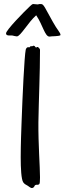

<svg xmlns="http://www.w3.org/2000/svg" viewBox="-20 -930 321 955"><path d="M179 -682C179 -688 173 -691 171 -694C170 -697 165 -697 163 -695C159 -692 156 -695 154 -699C152 -701 147 -705 143 -701C139 -698 132 -703 129 -697C125 -691 123 -697 118 -695C114 -694 110 -690 108 -683C101 -650 92 -454 87 -314C86 -284 83 -213 83 -148C83 -91 86 -39 95 -24C101 -15 107 -12 118 -6C125 -2 133 7 141 5C155 0 148 -6 157 -10C165 -13 168 -8 175 -14C178 -16 179 -28 179 -47C179 -101 170 -213 171 -322C173 -441 179 -565 179 -682ZM129 -899C100 -872 10 -780 10 -764C10 -748 35 -756 43 -753C46 -752 60 -749 64 -749C82 -749 120 -819 160 -854C193 -806 203 -748 226 -748C235 -749 243 -750 254 -750C261 -750 281 -752 281 -756C281 -768 264 -782 243 -821C197 -903 203 -897 191 -908C189 -910 179 -910 178 -910C176 -910 169 -908 167 -908C164 -908 148 -910 145 -910C140 -910 134 -903 129 -899Z"/></svg>

Font: Oregano
Style: Regular
Weight: 400
Designer: Astigmatic (AOETI)
Foundry: Astigmatic (AOETI)
Version: Version 1.000